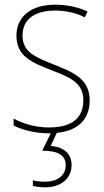

<svg xmlns="http://www.w3.org/2000/svg" viewBox="-20 -558 444 818"><path d="M285 145C285 98 253 68 196 64L222 8C316 -1 362 -53 362 -130C362 -226 287 -251 207 -284C132 -315 76 -334 76 -407C76 -477 130 -513 215 -513C260 -513 310 -502 341 -484L353 -509C317 -526 269 -538 215 -538C110 -538 50 -485 50 -407C50 -317 116 -292 199 -259C277 -229 335 -206 335 -131C335 -59 291 -15 189 -15C134 -15 82 -29 38 -53V-23C70 -7 125 10 189 10H196L160 84C225 84 260 102 260 146C260 191 222 216 173 216C152 216 136 215 120 210V234C135 238 153 240 173 240C239 240 285 203 285 145Z"/></svg>

Font: Noto Sans Hebrew SemiCondensed Thin
Style: Regular
Weight: 100
Width: 4
Designer: Monotype Design Team
Foundry: Monotype Imaging Inc.
Version: Version 2.004